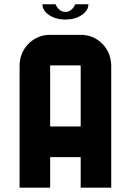

<svg xmlns="http://www.w3.org/2000/svg" viewBox="-20 -870 606 890"><path d="M354 -283.7V-566.9H212.4V-283.7ZM354 -708.5Q412.6 -708.5 453.4 -668Q494.1 -627.4 495.6 -566.9V0H354V-141.6H212.4V0H70.8V-566.9Q72.3 -627.4 113 -668Q153.8 -708.5 212.4 -708.5ZM329.1 -850.1H389.6Q389.6 -820.8 358.4 -800Q327.1 -779.3 283.2 -779.3Q239.3 -779.3 208 -800Q176.8 -820.8 176.8 -850.1H237.3Q253.9 -814.9 283.2 -814.9Q312.5 -814.9 329.1 -850.1Z"/></svg>

Font: Blazma
Style: Regular
Weight: 400
Designer: GGBotNet
Version: 1.00